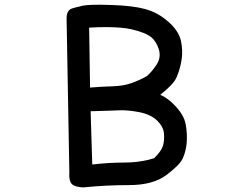

<svg xmlns="http://www.w3.org/2000/svg" viewBox="-20 -774 1040 815"><path d="M332.5 21.5Q288.6 19 279.8 0Q272.5 -15.6 274.4 -39.6L262.7 -692.9Q261.7 -731 286.6 -738.3Q293 -740.2 300 -742.2Q307.1 -744.1 314.9 -745.8Q322.8 -747.6 332 -750Q359.4 -755.9 451.7 -752.9Q543.5 -750 595.2 -735.8Q621.6 -729 646 -715.8Q670.4 -702.6 692.9 -683.1Q738.3 -644 748 -601.1Q756.8 -560.1 751 -521Q749 -508.3 746.1 -495.8Q743.2 -483.4 739.3 -471.7Q735.4 -460 730.5 -448.2Q724.1 -431.6 706.3 -412.8Q688.5 -394 660.2 -371.6Q675.3 -365.2 690.2 -354.5Q705.1 -343.8 720.2 -328.1Q761.2 -287.1 768.6 -244.6Q775.4 -204.6 772.5 -168Q771 -149.9 766.8 -133.5Q762.7 -117.2 756.3 -103Q749.5 -87.4 732.2 -70.1Q714.8 -52.7 686.5 -31.2Q629.4 11.7 527.3 11.7Q429.2 11.7 334 21.5H333.5ZM634.3 -102.5Q649.4 -117.2 658.7 -130.4Q668 -143.6 671.4 -154.3Q678.7 -177.7 675.8 -208Q673.3 -236.8 646.5 -262.7Q619.1 -288.6 571.3 -297.9Q522 -307.6 481.9 -305.7Q469.2 -305.2 451.7 -304.4Q434.1 -303.7 412.4 -303.2Q390.6 -302.7 364.7 -301.8L371.6 -75.7Q442.9 -84 507.8 -84Q521 -84 534.2 -84.7Q547.4 -85.4 560.1 -86.9Q572.8 -88.4 585.4 -90.6Q598.1 -92.8 610.4 -95.7Q622.6 -98.6 634.3 -102.5ZM603 -450.7Q623 -467.3 644 -498.5Q664.1 -528.3 654.8 -562.5Q644.5 -597.7 621.6 -616.2Q598.1 -635.7 537.1 -649.9Q518.1 -654.3 491.5 -656.5Q464.8 -658.7 431.6 -658.9Q398.4 -659.2 358.4 -656.7L362.3 -402.3Q388.2 -404.3 412.1 -405.8Q436 -407.2 458 -407.7Q504.9 -409.2 538.6 -421.4Q572.8 -433.6 603 -450.7Z"/></svg>

Font: NaikaiFont
Style: Bold
Weight: 700
Version: Version 1.89